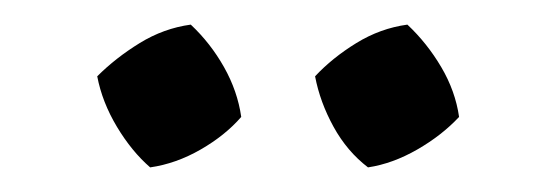

<svg xmlns="http://www.w3.org/2000/svg" viewBox="-20 -728 439 156"><path d="M135 -708Q151 -693 162 -673.5Q173 -654 176 -633Q163 -618 143 -606.5Q123 -595 102 -592Q87 -605 75 -625Q63 -645 59 -666Q74 -681 93.5 -693Q113 -705 135 -708ZM311 -708Q327 -693 338.5 -673.5Q350 -654 353 -633Q339 -618 319 -606.5Q299 -595 279 -592Q262 -605 251 -625Q240 -645 236 -666Q250 -681 269.5 -693Q289 -705 311 -708Z"/></svg>

Font: Piazzolla 24pt Medium
Style: Regular
Weight: 500
Designer: Juan Pablo del Peral
Foundry: Huerta Tipografica
Version: Version 2.005